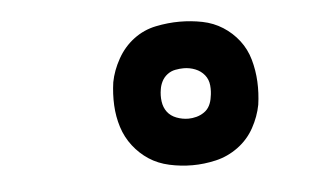

<svg xmlns="http://www.w3.org/2000/svg" viewBox="-32 -827 564 345"><g transform="rotate(-5 250.0 -654.5)"><path d="M303 -525Q282 -525 261.5 -529.5Q241 -534 225 -544.5Q209 -555 197 -570.5Q185 -586 179 -605Q173 -624 172 -644.5Q171 -665 174 -686Q178 -707 189.5 -727.5Q201 -748 219 -761.5Q237 -775 259 -779.5Q281 -784 302 -784Q323 -784 343 -780Q363 -776 379.5 -765.5Q396 -755 408 -739.5Q420 -724 425.5 -704.5Q431 -685 432 -664.5Q433 -644 430 -623Q426 -602 415 -582Q404 -562 385.5 -548.5Q367 -535 345.5 -530Q324 -525 303 -525ZM303 -609Q310 -609 317.5 -611Q325 -613 331.5 -617.5Q338 -622 341.5 -629Q345 -636 346 -644Q348 -654 347 -665Q346 -676 339.5 -684Q333 -692 323 -696Q313 -700 302 -700Q295 -700 287 -698.5Q279 -697 272.5 -692Q266 -687 262.5 -680Q259 -673 258 -666Q256 -655 257.5 -644Q259 -633 265 -625Q271 -617 281.5 -613Q292 -609 303 -609Z"/></g></svg>

Font: Iosevka Term Curly Extrabold
Style: Italic
Weight: 800
Italic angle: -9°
Designer: Belleve Invis
Foundry: Belleve Invis
Version: Version 32.3.0